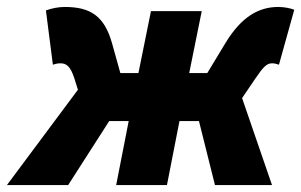

<svg xmlns="http://www.w3.org/2000/svg" viewBox="-76 -532 866 552"><path d="M-56 0H120L238 -184H294L258 0H404L440 -184H496L542 0H706L620 -250L658 -306C680 -338 690 -350 706 -350C714 -350 720 -348 726 -346L770 -504C760 -508 742 -512 724 -512C668 -512 618 -484 572 -408L520 -322H468L504 -500H358L322 -322H270L246 -408C224 -486 184 -512 110 -512C92 -512 72 -508 56 -502L76 -346C82 -348 89 -350 98 -350C116 -350 127 -340 138 -306L148 -274Z"/></svg>

Font: Source Sans Pro Black
Style: Italic
Weight: 900
Italic angle: -11°
Designer: Paul D. Hunt
Foundry: Adobe Systems Incorporated
Version: Version 3.006;hotconv 1.0.111;makeotfexe 2.5.65597